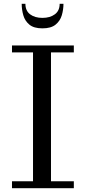

<svg xmlns="http://www.w3.org/2000/svg" viewBox="-20 -989 451 1009"><path d="M113.5 -969Q113.5 -932.5 138.2 -913.8Q163 -895 203 -895Q243 -895 268.2 -913.8Q293.5 -932.5 293.5 -969H313.5Q313.5 -938.5 304.8 -908.8Q296 -879 272 -859.5Q248 -840 203 -840Q158 -840 134.5 -859.5Q111 -879 102.5 -908.8Q94 -938.5 94 -969ZM43 -36.5H153.5V-713.5H43V-750H368V-713.5H248V-36.5H368V0H43Z"/></svg>

Font: Bodoni* 06pt
Style: Regular
Weight: 400
Version: Version 2.3